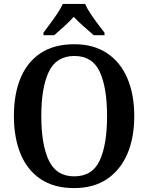

<svg xmlns="http://www.w3.org/2000/svg" viewBox="-20 -951 758 981"><path d="M359 10Q256 10 187.5 -36Q119 -82 85 -165Q51 -248 51 -359Q51 -470 85 -552Q119 -634 187.5 -679.5Q256 -725 360 -725Q458 -725 526.5 -679.5Q595 -634 630.5 -551.5Q666 -469 666 -358Q666 -247 630.5 -164.5Q595 -82 526.5 -36Q458 10 359 10ZM359 -50Q452 -50 489.5 -131Q527 -212 527 -358Q527 -504 489.5 -584.5Q452 -665 360 -665Q268 -665 229.5 -584.5Q191 -504 191 -358Q191 -212 229.5 -131Q268 -50 359 -50ZM202 -784Q216 -803 235.5 -829Q255 -855 273 -882Q291 -909 301 -931H415Q424 -909 442 -882Q460 -855 479.5 -829Q499 -803 514 -784V-771H459Q437 -790 407.5 -816Q378 -842 357 -865Q336 -842 307.5 -816Q279 -790 257 -771H202Z"/></svg>

Font: Noto Serif SemiCondensed SemiBold
Style: Regular
Weight: 600
Width: 4
Designer: Monotype Design Team
Foundry: Monotype Imaging Inc.
Version: Version 2.013; ttfautohint (v1.8.4.7-5d5b)